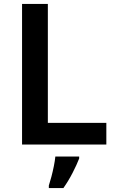

<svg xmlns="http://www.w3.org/2000/svg" viewBox="-20 -734 591 975"><path d="M92 0V-714H223V-110H520V0ZM382 71Q370 102 349 143Q328 184 302 221H228V208Q234 190 241 163.5Q248 137 253.5 109.5Q259 82 261 61H382Z"/></svg>

Font: Noto Sans Sora Sompeng Semi
Style: Bold
Weight: 700
Designer: Monotype Design Team. David Williams.
Foundry: Monotype Imaging Inc.
Version: Version 2.101; ttfautohint (v1.8.4.7-5d5b)